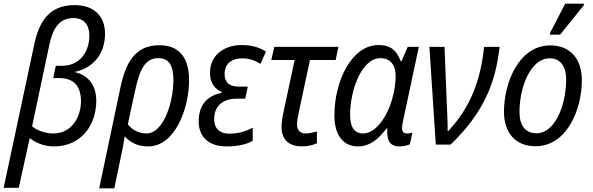

<svg xmlns="http://www.w3.org/2000/svg" viewBox="-53 -793 3250 1053"><path d="M-33 237H50L110 -36C139 -13 183 10 243 10C394 10 475 -109 475 -240C475 -337 420 -384 355 -398C462 -421 523 -500 523 -608C523 -706 461 -765 357 -765C215 -765 161 -673 135 -550ZM239 -61C197 -61 150 -77 123 -100L218 -549C236 -632 269 -694 350 -694C408 -694 437 -656 437 -598C437 -514 390 -432 285 -432H253L239 -365H270C357 -365 391 -316 391 -237C391 -155 343 -61 239 -61Z M607 -311 491 240H574L608 76C618 31 625 -4 631 -45C662 -12 701 10 759 10C910 10 984 -203 984 -354C984 -476 930 -545 821 -545C686 -545 635 -446 607 -311ZM750 -61C704 -61 670 -84 648 -111L687 -292C712 -410 742 -474 815 -474C877 -474 898 -429 898 -354C898 -232 844 -61 750 -61Z M1190 10C1249 10 1302 -1 1333 -21V-93C1293 -71 1251 -60 1206 -60C1144 -60 1118 -96 1122 -150C1126 -220 1179 -252 1245 -252H1292L1306 -318H1254C1200 -318 1176 -348 1179 -393C1182 -449 1223 -473 1276 -473C1315 -473 1351 -460 1375 -442L1406 -510C1369 -533 1330 -546 1272 -546C1186 -546 1103 -499 1099 -401C1096 -342 1122 -307 1163 -288V-284C1095 -271 1041 -228 1037 -139C1032 -54 1080 10 1190 10Z M1605 10C1632 10 1667 2 1685 -7V-72C1662 -66 1643 -61 1623 -61C1591 -61 1576 -81 1576 -110C1576 -129 1580 -152 1586 -179L1647 -464H1788L1803 -536H1451L1435 -464H1563L1503 -184C1496 -152 1491 -119 1491 -97C1491 -20 1539 10 1605 10Z M1910 10C1973 10 2021 -27 2067 -89H2071C2067 -16 2088 10 2141 10C2160 10 2184 4 2195 -2L2209 -66C2198 -62 2188 -61 2179 -61C2159 -61 2152 -72 2152 -90C2152 -103 2155 -119 2159 -137L2244 -536H2183L2149 -457H2145C2123 -513 2094 -546 2023 -546C1876 -546 1781 -349 1781 -160C1781 -49 1832 10 1910 10ZM1939 -61C1892 -61 1867 -94 1867 -163C1867 -299 1931 -474 2033 -474C2088 -474 2117 -436 2117 -376C2117 -343 2112 -301 2099 -254C2072 -155 2009 -61 1939 -61Z M2337 0H2418C2593 -168 2664 -329 2687 -536H2602C2582 -349 2527 -205 2406 -75H2402C2403 -115 2399 -184 2397 -232L2385 -536H2302Z M2963 -603H3019L3148 -763L3150 -773H3047L2965 -615ZM2884 9C3054 9 3138 -189 3138 -353C3138 -472 3073 -544 2965 -544C2790 -544 2711 -335 2711 -181C2711 -62 2776 9 2884 9ZM2890 -62C2829 -62 2796 -104 2796 -179C2796 -312 2855 -473 2962 -473C3027 -473 3052 -419 3052 -360C3052 -202 2984 -62 2890 -62Z"/></svg>

Font: Noto Sans SemiCondensed
Style: Italic
Weight: 400
Width: 4
Italic angle: -12°
Designer: Monotype Design Team
Foundry: Monotype Imaging Inc.
Version: Version 2.013